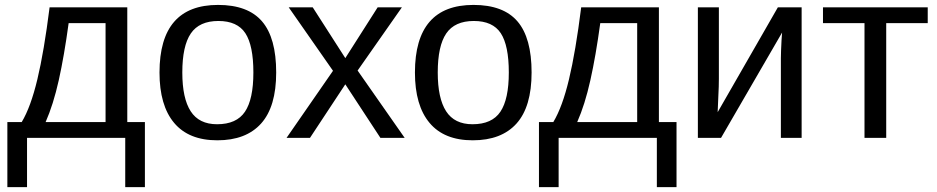

<svg xmlns="http://www.w3.org/2000/svg" viewBox="-20 -558 3791 777"><path d="M89.4 0V199.2H9.8V-64H67.9Q104.5 -125 131.3 -237.3Q158.2 -349.6 180.7 -528.3H495.1V-64H566.4V199.2H486.8V0ZM164.6 -64H407.2V-464.4H257.8Q239.7 -331.5 217.8 -233.2Q195.8 -134.8 164.6 -64Z M1097.7 -264.6Q1097.7 -126 1036.6 -58.1Q975.6 9.8 859.4 9.8Q743.7 9.8 684.6 -60.8Q625.5 -131.3 625.5 -264.6Q625.5 -538.1 862.3 -538.1Q983.4 -538.1 1040.5 -471.4Q1097.7 -404.8 1097.7 -264.6ZM1005.4 -264.6Q1005.4 -374 972.9 -423.6Q940.4 -473.1 863.8 -473.1Q786.6 -473.1 752.2 -422.6Q717.8 -372.1 717.8 -264.6Q717.8 -160.2 751.7 -107.7Q785.6 -55.2 858.4 -55.2Q937.5 -55.2 971.4 -106Q1005.4 -156.7 1005.4 -264.6Z M1377.4 -216.8 1234.4 0H1139.6L1327.6 -271.5L1148.4 -528.3H1245.6L1377.4 -322.8L1508.3 -528.3H1606.4L1427.2 -272.5L1617.7 0H1519.5Z M2131.3 -264.6Q2131.3 -126 2070.3 -58.1Q2009.3 9.8 1893.1 9.8Q1777.3 9.8 1718.3 -60.8Q1659.2 -131.3 1659.2 -264.6Q1659.2 -538.1 1896 -538.1Q2017.1 -538.1 2074.2 -471.4Q2131.3 -404.8 2131.3 -264.6ZM2039.1 -264.6Q2039.1 -374 2006.6 -423.6Q1974.1 -473.1 1897.5 -473.1Q1820.3 -473.1 1785.9 -422.6Q1751.5 -372.1 1751.5 -264.6Q1751.5 -160.2 1785.4 -107.7Q1819.3 -55.2 1892.1 -55.2Q1971.2 -55.2 2005.1 -106Q2039.1 -156.7 2039.1 -264.6Z M2240.7 0V199.2H2161.1V-64H2219.2Q2255.9 -125 2282.7 -237.3Q2309.6 -349.6 2332 -528.3H2646.5V-64H2717.8V199.2H2638.2V0ZM2315.9 -64H2558.6V-464.4H2409.2Q2391.1 -331.5 2369.1 -233.2Q2347.2 -134.8 2315.9 -64Z M3145 -426.3 2897.9 0H2804.2V-528.3H2889.2V-239.3Q2889.2 -208 2887.2 -172.9Q2885.3 -137.7 2884.3 -104L3127.9 -528.3H3224.1V0H3140.1V-322.3Q3140.1 -334 3140.9 -354.7Q3141.6 -375.5 3142.8 -396Q3144 -416.5 3145 -426.3Z M3566.4 -464.4V0H3478.5V-464.4H3310.5V-528.3H3734.4V-464.4Z"/></svg>

Font: Arimo Nerd Font
Style: Regular
Weight: 400
Designer: Steve Matteson
Foundry: Monotype Imaging Inc.
Version: Version 1.33;Nerd Fonts 3.2.1